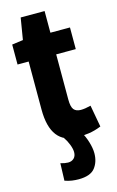

<svg xmlns="http://www.w3.org/2000/svg" viewBox="-133 -712 600 985"><g transform="rotate(-15 167.5 -219.5)"><path d="M207 10Q65 10 65 -175V-430H6V-536L65 -544L84 -659H211V-544H315V-429H211V-189Q211 -150 223 -135.5Q235 -121 260 -121Q282 -121 313 -129L334 -13Q300 1 267.5 5.5Q235 10 207 10ZM87 116Q111 123 127 123Q146 123 158 111.5Q170 100 170 79Q170 62 161 38.5Q152 15 138 -5H234Q248 16 258.5 50Q269 84 269 111Q269 157 244.5 188.5Q220 220 157 220Q140 220 122 217.5Q104 215 84 208Z"/></g></svg>

Font: Georama SemiCondensed
Style: Bold
Weight: 700
Width: 4
Designer: Jean-Baptiste Levee
Foundry: Production Type
Version: Version 1.000